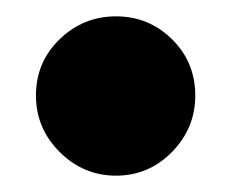

<svg xmlns="http://www.w3.org/2000/svg" viewBox="-20 -203 283 235"><path d="M122 12Q82 12 53 -17Q24 -46 24 -86Q24 -127 53 -155Q82 -183 122 -183Q162 -183 190.5 -155Q219 -127 219 -86Q219 -46 190.5 -17Q162 12 122 12Z"/></svg>

Font: Atkinson Hyperlegible
Style: Bold
Weight: 700
Designer: Elliott Scott, Megan Eiswerth, Linus Boman, Theodore Petrosky
Foundry: Braille Institute
Version: Version 1.006; ttfautohint (v1.8.3)